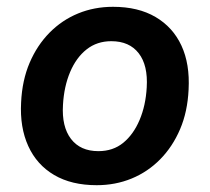

<svg xmlns="http://www.w3.org/2000/svg" viewBox="-20 -534 616 564"><path d="M264 10Q190 10 139 -20Q88 -50 63 -105Q38 -160 42 -233Q45 -298 67 -349.5Q89 -401 125.5 -438Q162 -475 209.5 -494.5Q257 -514 312 -514Q386 -514 437 -484Q488 -454 513 -400Q538 -346 534 -271Q531 -206 509 -154.5Q487 -103 450.5 -66Q414 -29 366.5 -9.5Q319 10 264 10ZM269 -90Q312 -90 342 -114.5Q372 -139 390 -181.5Q408 -224 411 -277Q415 -342 387.5 -377.5Q360 -413 307 -413Q265 -413 234.5 -389Q204 -365 186 -322.5Q168 -280 165 -226Q161 -162 188.5 -126Q216 -90 269 -90Z"/></svg>

Font: Nunitoga
Style: Bold Italic
Weight: 700
Italic angle: -9°
Designer: Vernon Adams
Foundry: Vernon Adams
Version: Version 1.0